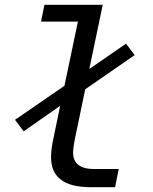

<svg xmlns="http://www.w3.org/2000/svg" viewBox="-20 -780 642 804"><path d="M360.8 3.9H461.9L477.1 -72.3H374C342.3 -72.3 322.3 -78.6 308.1 -89.8C293.5 -101.6 286.1 -117.2 286.1 -142.1C286.1 -148.4 286.6 -154.3 288.1 -164.1C289.1 -172.4 291 -185.5 293 -195.3L336.9 -406.2L543.9 -549.3L507.8 -597.2L354 -491.2L410.2 -759.8H166L151.9 -689.5H306.2L250 -420.9L43 -278.3L79.1 -230L231.9 -336.9L203.1 -197.3C200.2 -184.1 198.2 -174.8 196.3 -158.7C194.8 -145.5 193.8 -133.8 193.8 -122.1C193.8 -79.1 207.5 -48.3 235.4 -27.3C261.2 -7.8 300.3 3.9 360.8 3.9Z"/></svg>

Font: Hack
Style: Oblique
Weight: 400
Italic angle: -12°
Monospace: yes
Designer: Christopher Simpkins
Foundry: Christopher Simpkins
Version: Version 2.010